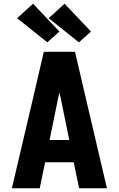

<svg xmlns="http://www.w3.org/2000/svg" viewBox="-20 -1014 640 1034"><path d="M44 0 159 -490 216 -735H384L441 -490L556 0H406L377 -140H223L194 0ZM353 -260 306 -490Q304 -497 302.5 -504Q301 -511 300 -518Q299 -511 297.5 -504Q296 -497 294 -490L247 -260ZM405 -786 242 -916 328 -994 470 -844ZM235 -786 72 -916 158 -994 300 -844Z"/></svg>

Font: Iosevka Custom Heavy Extended
Style: Regular
Weight: 900
Width: 7
Monospace: yes
Designer: Belleve Invis
Foundry: Belleve Invis
Version: Version 11.2.4; ttfautohint (v1.8.4)